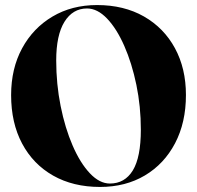

<svg xmlns="http://www.w3.org/2000/svg" viewBox="-20 -730 780 760"><path d="M364 -710Q470.5 -710 549.8 -664.8Q629 -619.5 672.5 -539.2Q716 -459 716 -354Q716 -245 673 -163Q630 -81 553.5 -35.5Q477 10 376 10Q269.5 10 190.2 -35Q111 -80 67.5 -161.8Q24 -243.5 24 -353.5Q24 -458.5 67.5 -538.8Q111 -619 187.8 -664.5Q264.5 -710 364 -710ZM537.5 -217Q537.5 -308.5 519.8 -394.2Q502 -480 472 -548.2Q442 -616.5 403.8 -656.5Q365.5 -696.5 324.5 -696.5Q268 -696.5 235.2 -643.8Q202.5 -591 202.5 -491Q202.5 -397.5 220 -310.2Q237.5 -223 267.5 -153.8Q297.5 -84.5 335.8 -44Q374 -3.5 415 -3.5Q474 -3.5 505.8 -55.5Q537.5 -107.5 537.5 -217Z"/></svg>

Font: Fraunces 144pt
Style: Bold
Weight: 700
Version: Version 1.000;[b76b70a41]